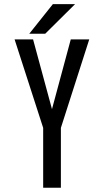

<svg xmlns="http://www.w3.org/2000/svg" viewBox="-20 -886 490 906"><path d="M313.9 -700H401.1L267.3 -282.7L222.6 -361ZM136.1 -700 228 -361 183.7 -282.7 48.9 -700ZM183.7 0V-364.4H267.3V0ZM118.1 -726.8 229.4 -866.4H334.1L193.3 -726.8Z"/></svg>

Font: League Mono Thin Condensed
Style: Regular
Weight: 100
Width: 1
Designer: Tyler Finck
Foundry: The League of Moveable Type / Tyler Finck
Version: Version 2.300;RELEASE